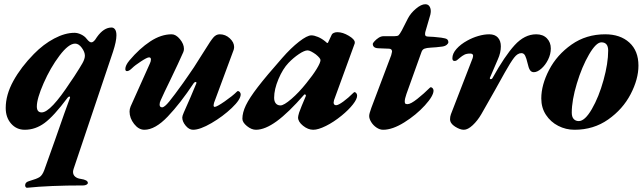

<svg xmlns="http://www.w3.org/2000/svg" viewBox="-20 -599 3044 907"><path d="M107 288Q103 288 100.5 283.5Q98 279 99 274Q100 261 119 256Q154 246 167 237.5Q180 229 189 205Q197 184 240 62Q292 -88 310 -135L311 -139Q311 -143 308 -143Q304 -143 299 -137Q234 -50 190.5 -18Q147 14 97 14Q58 14 32.5 -15Q7 -44 7 -89Q7 -151 43 -216.5Q79 -282 140 -344Q185 -390 236 -417Q287 -444 332 -444Q347 -444 363.5 -436Q380 -428 389 -416Q403 -398 412 -399Q420 -399 430 -412L438 -424Q470 -469 507 -469Q517 -469 523.5 -460Q530 -451 530 -432Q530 -404 514 -355L328 198Q325 207 325 213Q325 227 335 235.5Q345 244 361 246Q395 251 395 265Q395 270 388.5 273.5Q382 277 373 277Q214 277 108 288ZM313 -212Q319 -221 324 -228Q329 -235 332 -240Q358 -280 369.5 -300.5Q381 -321 381 -336Q381 -353 366.5 -373Q352 -393 335 -393Q304 -393 261 -336Q218 -279 186 -206Q154 -133 154 -96Q154 -68 177 -68Q219 -68 313 -212Z M592 -72Q592 -84 597 -96L688 -299Q693 -309 693 -318Q693 -328 684 -328Q675 -328 646 -309Q617 -290 605 -278Q590 -263 580 -263Q572 -263 572 -273Q572 -290 591 -313Q639 -370 690 -403.5Q741 -437 791 -437Q811 -437 830 -414Q849 -391 849 -368Q849 -361 846 -353Q825 -305 784 -220Q754 -159 739 -125Q734 -115 734 -105Q734 -92 746 -92Q757 -92 779.5 -119.5Q802 -147 845 -207Q852 -218 868 -240Q894 -276 929 -333L950 -366Q975 -407 988 -422Q1001 -437 1018 -437Q1045 -437 1065.5 -418Q1086 -399 1086 -377Q1086 -372 1084 -364L991 -113Q989 -105 989 -102Q989 -94 994 -94Q1004 -94 1041.5 -120Q1079 -146 1099 -166Q1102 -169 1103 -169Q1109 -169 1113 -164Q1117 -159 1117 -153Q1117 -129 1075 -89Q1033 -49 979 -17.5Q925 14 892 14Q873 14 857 -5.5Q841 -25 841 -44Q841 -51 848 -67Q883 -145 907 -204L908 -208Q908 -212 904 -212Q900 -212 895 -206Q832 -111 772.5 -48.5Q713 14 662 14Q635 14 613.5 -13.5Q592 -41 592 -72Z M1125 -38Q1125 -67 1141.5 -101.5Q1158 -136 1198 -188Q1238 -240 1313 -325Q1354 -372 1392.5 -402Q1431 -432 1451 -432Q1464 -432 1482 -424.5Q1500 -417 1517 -403Q1524 -396 1526 -396H1527Q1529 -396 1530 -398.5Q1531 -401 1532 -403Q1543 -425 1547 -435Q1549 -440 1556.5 -443.5Q1564 -447 1574 -447Q1599 -447 1627.5 -430Q1656 -413 1656 -399Q1656 -393 1655 -392L1558 -126Q1556 -118 1556 -115Q1556 -102 1568 -102Q1578 -102 1601.5 -119Q1625 -136 1650 -161Q1653 -164 1654 -164Q1659 -164 1663 -159Q1667 -154 1667 -147Q1667 -131 1647 -105.5Q1627 -80 1594 -53Q1556 -22 1519.5 -4Q1483 14 1460 14Q1435 14 1411.5 -5Q1388 -24 1388 -44Q1388 -50 1393 -67Q1401 -90 1425 -146V-148Q1425 -151 1422 -152.5Q1419 -154 1417 -152Q1343 -67 1287.5 -26.5Q1232 14 1189 14Q1168 14 1146.5 -3.5Q1125 -21 1125 -38ZM1427 -206Q1458 -244 1476 -273.5Q1494 -303 1494 -315Q1494 -324 1472 -342Q1461 -350 1450.5 -355.5Q1440 -361 1433 -361Q1418 -361 1392 -343.5Q1366 -326 1343 -302Q1316 -274 1295.5 -225.5Q1275 -177 1275 -137Q1275 -120 1283 -110.5Q1291 -101 1305 -101Q1321 -101 1356.5 -131.5Q1392 -162 1427 -206Z M1724 -51Q1724 -62 1734 -89L1828 -338Q1832 -352 1832 -355Q1832 -369 1817 -369L1767 -371Q1741 -372 1741 -392Q1741 -395 1749 -404Q1757 -413 1768.5 -420.5Q1780 -428 1792 -428H1843Q1858 -428 1863 -432.5Q1868 -437 1878 -455L1907 -512Q1920 -537 1945 -558Q1970 -579 1989 -579Q2002 -579 2008.5 -569.5Q2015 -560 2015 -546Q2015 -540 2013 -530L1990 -451Q1988 -445 1988 -437Q1988 -431 1992 -428.5Q1996 -426 2005 -426Q2023 -426 2065 -421Q2087 -418 2092.5 -413Q2098 -408 2098 -399Q2098 -394 2090.5 -387.5Q2083 -381 2069 -379Q2039 -375 2015 -374Q1995 -373 1985 -369Q1975 -365 1971 -353L1900 -155Q1892 -132 1892 -120Q1892 -111 1895.5 -109Q1899 -107 1905 -107Q1920 -107 1951.5 -132Q1983 -157 2010 -184Q2013 -187 2014 -187Q2020 -187 2024 -182Q2028 -177 2028 -171Q2028 -146 1987 -101Q1946 -56 1890 -21Q1834 14 1790 14Q1774 14 1758.5 3.5Q1743 -7 1733.5 -22.5Q1724 -38 1724 -51Z M2106 -36Q2106 -48 2110 -59L2213 -325Q2215 -333 2215 -335Q2215 -346 2201 -346Q2184 -346 2173.5 -340.5Q2163 -335 2153 -326.5Q2143 -318 2139 -315Q2135 -311 2127 -311Q2117 -311 2117 -324Q2117 -346 2136.5 -368Q2156 -390 2187 -407Q2212 -421 2239.5 -429Q2267 -437 2291 -437Q2318 -437 2332 -421.5Q2346 -406 2346 -380Q2346 -350 2332 -319L2295 -233Q2294 -232 2294 -229Q2294 -225 2298 -225Q2304 -225 2307 -231Q2364 -334 2411 -385.5Q2458 -437 2513 -437Q2545 -437 2563.5 -418Q2582 -399 2582 -370Q2582 -343 2569 -317Q2556 -291 2537 -274.5Q2518 -258 2502 -258Q2490 -258 2483.5 -268Q2477 -278 2472 -301Q2467 -323 2461 -335.5Q2455 -348 2443 -348Q2425 -348 2408.5 -326.5Q2392 -305 2365 -257Q2325 -184 2254 -60Q2236 -29 2213 -7.5Q2190 14 2171 14Q2153 14 2129.5 -1Q2106 -16 2106 -36Z M2537 -134Q2537 -198 2574 -269Q2611 -340 2680 -388.5Q2749 -437 2839 -437Q2910 -437 2953 -398Q2996 -359 2996 -289Q2996 -225 2959 -154Q2922 -83 2853 -34.5Q2784 14 2694 14Q2653 14 2617 -4.5Q2581 -23 2559 -56.5Q2537 -90 2537 -134ZM2853 -360Q2853 -399 2821 -399Q2796 -399 2762.5 -341.5Q2729 -284 2705 -204.5Q2681 -125 2681 -67Q2681 -47 2690 -37Q2699 -27 2714 -27Q2743 -27 2776 -84Q2809 -141 2831 -220.5Q2853 -300 2853 -360Z"/></svg>

Font: EB Garamond ExtraBold
Style: Italic
Weight: 800
Italic angle: -17.2°
Designer: Georg Duffner and Octavio Pardo
Foundry: Georg Duffner
Version: Version 1.000